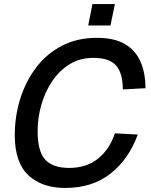

<svg xmlns="http://www.w3.org/2000/svg" viewBox="-20 -913 744 949"><path d="M302 16Q187 16 120 -47Q53 -110 53 -245Q53 -338 80 -424.5Q107 -511 158.5 -579Q210 -647 285.5 -686.5Q361 -726 459 -726Q546 -726 598.5 -694.5Q651 -663 675 -607Q699 -551 699 -477L587 -471Q587 -551 554 -589Q521 -627 440 -627Q376 -627 325 -596Q274 -565 238.5 -512.5Q203 -460 184.5 -395.5Q166 -331 166 -265Q166 -164 204 -123.5Q242 -83 322 -83Q407 -83 464 -128.5Q521 -174 548 -254L661 -248Q617 -127 527 -55.5Q437 16 302 16ZM416 -787 437 -893H548L526 -787Z"/></svg>

Font: Geist Medium
Style: Italic
Weight: 500
Italic angle: -12°
Designer: Basement.studio, Andrés Briganti, Mateo Zaragoza
Foundry: Basement.studio, Vercel, Andrés Briganti, Guido Ferreyra, Mateo Zaragoza
Version: Version 1.500; ttfautohint (v1.8.4.7-5d5b)